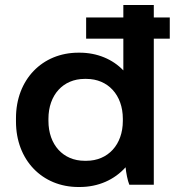

<svg xmlns="http://www.w3.org/2000/svg" viewBox="-20 -740 716 769"><path d="M294 9H299C374 9 438 -20 483 -70C485 -48 491 -17 498 0H596V-585H660V-670H596V-720H474V-670H325V-585H474V-458C431 -503 369 -529 299 -529H294C149 -529 44 -421 44 -267V-253C44 -99 149 9 294 9ZM319 -96C233 -96 174 -160 174 -256V-264C174 -360 233 -424 319 -424H326C412 -424 472 -360 472 -264V-256C472 -160 412 -96 326 -96Z"/></svg>

Font: Fixel Display SemiBold
Style: Regular
Weight: 600
Designer: AlfaBravo + MacPaw
Foundry: Kyrylo Tkachov, Marchela Mozhyna, Serhii Makarenko, Maria Weinstein, Zakhar Kryvoshyya
Version: Version 1.211